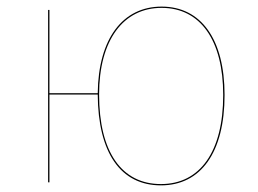

<svg xmlns="http://www.w3.org/2000/svg" viewBox="-20 -547 773 576"><path d="M464.9 -527.2C348.2 -527.2 275 -431.1 273.2 -267.4H128.3V-517.2H124.3V0H128.3V-263.5H273.2C274.2 -87.3 342.6 9.1 462.9 9.1C582.2 9.1 653.7 -89.2 653.7 -262C653.7 -429.1 583.3 -527.2 464.8 -527.2ZM462.9 5.2C344.9 5.2 277.3 -91.1 277.3 -263.6C277.3 -426.4 349.8 -523.4 464.8 -523.4C581.1 -523.4 649.6 -426.3 649.6 -262C649.6 -91.9 580 5.2 462.9 5.2Z"/></svg>

Font: Fira Sans Four
Style: Regular
Weight: 100
Designer: Carrois Corporate & Edenspiekermann AG
Foundry: Carrois Corporate GbR & Edenspiekermann AG
Version: Version 4.203;PS 004.203;hotconv 1.0.88;makeotf.lib2.5.64775